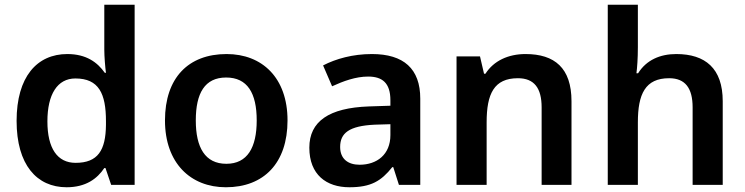

<svg xmlns="http://www.w3.org/2000/svg" viewBox="-20 -780 3144 810"><path d="M261 10C342 10 390 -26 420 -71H425L449 0H548V-760H420V-571C420 -541 424 -494 427 -473H422C391 -517 344 -552 264 -552C136 -552 50 -456 50 -270C50 -85 135 10 261 10ZM299 -93C222 -93 180 -154 180 -268C180 -382 222 -449 298 -449C397 -449 427 -385 427 -269V-253C426 -146 393 -93 299 -93Z M1193 -272C1193 -452 1086 -552 936 -552C775 -552 676 -452 676 -272C676 -92 784 10 933 10C1093 10 1193 -92 1193 -272ZM806 -272C806 -387 844 -453 934 -453C1024 -453 1063 -387 1063 -272C1063 -158 1024 -89 935 -89C845 -89 806 -158 806 -272Z M1549 -552C1468 -552 1397 -532 1343 -504L1381 -416C1429 -438 1481 -457 1533 -457C1592 -457 1627 -431 1627 -357V-334L1536 -331C1368 -325 1285 -268 1285 -157C1285 -43 1357 10 1454 10C1545 10 1588 -16 1635 -75H1639L1663 0H1753V-364C1753 -490 1683 -552 1549 -552ZM1561 -254 1627 -256V-210C1627 -128 1570 -85 1497 -85C1449 -85 1415 -109 1415 -160C1415 -218 1452 -249 1561 -254Z M2197 -552C2125 -552 2063 -524 2028 -469H2022L2005 -542H1906V0H2033V-264C2033 -384 2064 -450 2165 -450C2234 -450 2265 -408 2265 -327V0H2391V-353C2391 -493 2320 -552 2197 -552Z M2671 -581V-760H2544V0H2671V-264C2671 -383 2702 -450 2803 -450C2871 -450 2902 -408 2902 -327V0H3029V-353C3029 -492 2955 -552 2833 -552C2765 -552 2707 -527 2672 -471H2665C2668 -495 2671 -533 2671 -581Z"/></svg>

Font: Noto Sans Khmer UI SemiBold
Style: Regular
Weight: 600
Designer: Danh Hong and the Monotype Design Team
Foundry: Monotype Imaging Inc.
Version: Version 2.002